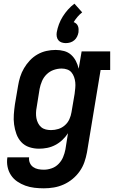

<svg xmlns="http://www.w3.org/2000/svg" viewBox="-20 -799 640 1042"><path d="M218 223Q192 223 166.5 220Q141 217 117.5 208.5Q94 200 73.5 186Q53 172 39.5 151.5Q26 131 21 106Q16 81 20 55H138Q136 71 142 85Q148 99 160 107.5Q172 116 187 119Q202 122 218 122Q239 122 260.5 114.5Q282 107 298 90.5Q314 74 322.5 53.5Q331 33 335 12L349 -76Q336 -56 318.5 -39.5Q301 -23 280 -12Q259 -1 236.5 3.5Q214 8 192 8Q164 8 138.5 -0.5Q113 -9 95.5 -28Q78 -47 69 -72Q60 -97 56.5 -123.5Q53 -150 55 -177.5Q57 -205 61 -233L78 -333Q82 -358 89.5 -382Q97 -406 110.5 -429Q124 -452 142.5 -471.5Q161 -491 184 -504Q207 -517 232 -522.5Q257 -528 282 -528Q306 -528 328 -522Q350 -516 366 -501.5Q382 -487 392 -467.5Q402 -448 407 -426L423 -520H578V-419H526L452 28Q447 55 438 81Q429 107 412.5 130.5Q396 154 373.5 172.5Q351 191 325 202.5Q299 214 272 218.5Q245 223 218 223ZM257 -93Q277 -93 296.5 -99Q316 -105 332 -119Q348 -133 356.5 -152Q365 -171 368 -190L385 -290Q387 -306 388.5 -321.5Q390 -337 388.5 -352Q387 -367 382 -381Q377 -395 368 -406Q359 -417 344.5 -422Q330 -427 315 -427Q293 -427 271.5 -419.5Q250 -412 233.5 -396Q217 -380 208 -359Q199 -338 195 -317L179 -217Q176 -202 175.5 -187Q175 -172 177.5 -158Q180 -144 186.5 -131Q193 -118 203.5 -109Q214 -100 228 -96.5Q242 -93 257 -93ZM337 -565Q326 -565 315 -568.5Q304 -572 297 -580.5Q290 -589 288 -600.5Q286 -612 288 -624Q292 -646 300 -667.5Q308 -689 320.5 -709Q333 -729 349 -747Q365 -765 384 -779L426 -732Q412 -721 400.5 -707.5Q389 -694 380 -679Q388 -676 394 -670.5Q400 -665 403 -657.5Q406 -650 406.5 -641.5Q407 -633 406 -624Q404 -612 398.5 -600.5Q393 -589 383 -580.5Q373 -572 361 -568.5Q349 -565 337 -565Z"/></svg>

Font: Iosevka Etoile Oblique
Style: Bold
Weight: 700
Italic angle: -9°
Designer: Belleve Invis
Foundry: Belleve Invis
Version: Version 15.5.2; ttfautohint (v1.8.4)